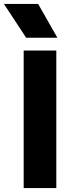

<svg xmlns="http://www.w3.org/2000/svg" viewBox="-38 -957 389 977"><path d="M82.5 0V-700H248.5V0ZM95 -765 -18 -937H156L254 -765Z"/></svg>

Font: Geologica Thin Roman
Style: Bold
Weight: 700
Version: Version 1.010;gftools[0.9.28]